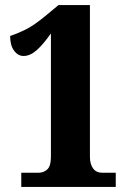

<svg xmlns="http://www.w3.org/2000/svg" viewBox="-20 -738 506 758"><path d="M64 0V-56H132Q152 -56 166.5 -69Q181 -82 181 -119V-606Q151 -563 125 -540Q99 -517 73 -517Q51 -517 35.5 -538Q20 -559 20 -596Q45 -604 77.5 -619.5Q110 -635 153 -670L211 -718H335V-119Q335 -90 347.5 -73Q360 -56 384 -56H437V0Z"/></svg>

Font: Noto Serif Tamil ExtraCondensed Black
Style: Regular
Weight: 900
Width: 2
Designer: Indian Type Foundry, Tom Grace, and the Monotype Design Team
Foundry: Monotype Imaging Inc.
Version: Version 2.004; ttfautohint (v1.8.4.7-5d5b)